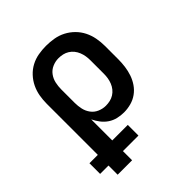

<svg xmlns="http://www.w3.org/2000/svg" viewBox="-203 -660 1006 1006"><g transform="rotate(-45 300.0 -156.5)"><path d="M89 215V147H27V68H89V-310Q89 -339 94 -367.5Q99 -396 111.5 -422Q124 -448 144 -469.5Q164 -491 189.5 -504.5Q215 -518 243.5 -523Q272 -528 301 -528Q330 -528 359 -523Q388 -518 414 -504.5Q440 -491 461 -470Q482 -449 495 -423Q508 -397 513.5 -368Q519 -339 519 -310V-210Q519 -184 515.5 -157.5Q512 -131 503.5 -106Q495 -81 480 -59Q465 -37 443.5 -21.5Q422 -6 396 1Q370 8 344 8Q320 8 297 2.5Q274 -3 254.5 -16Q235 -29 220.5 -48Q206 -67 196 -88V68H311V147H196V215ZM301 -84Q317 -84 332.5 -87.5Q348 -91 361.5 -99.5Q375 -108 385 -120.5Q395 -133 401 -148Q407 -163 409.5 -178.5Q412 -194 412 -210V-310Q412 -326 409.5 -341.5Q407 -357 401 -372Q395 -387 385 -399.5Q375 -412 361.5 -420.5Q348 -429 332.5 -432.5Q317 -436 301 -436Q278 -436 256 -426.5Q234 -417 220 -398Q206 -379 201 -356Q196 -333 196 -310V-210Q196 -187 201 -164Q206 -141 220 -122Q234 -103 256 -93.5Q278 -84 301 -84Z"/></g></svg>

Font: Iosevka Etoile Semibold
Style: Regular
Weight: 600
Designer: Belleve Invis
Foundry: Belleve Invis
Version: Version 22.1.2; ttfautohint (v1.8.4)